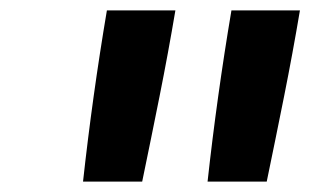

<svg xmlns="http://www.w3.org/2000/svg" viewBox="-20 -792 640 370"><path d="M254 -442H140Q149 -524 160.5 -606.5Q172 -689 186 -772H318Q304 -689 287.5 -606.5Q271 -524 254 -442ZM494 -442H380Q389 -524 400.5 -606.5Q412 -689 426 -772H558Q544 -689 527.5 -606.5Q511 -524 494 -442Z"/></svg>

Font: Iosevka Extended Oblique
Style: Bold
Weight: 700
Width: 7
Italic angle: -9°
Monospace: yes
Designer: Belleve Invis
Foundry: Belleve Invis
Version: Version 32.5.0; ttfautohint (v1.8.4)